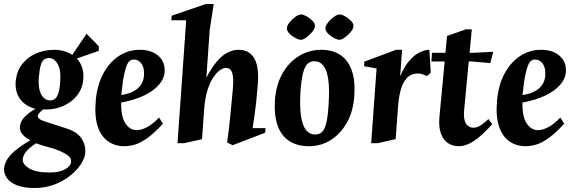

<svg xmlns="http://www.w3.org/2000/svg" viewBox="-46 -713 2858 956"><path d="M128 223.1Q72 223.1 37.8 209.3Q3.6 195.5 -11.5 173.5Q-26.6 151.5 -26 127.9Q-24.7 106.4 -12.2 84.1Q0.4 61.7 28.7 37.6Q57 13.4 104.3 -14.1Q73.3 -32.6 63.1 -47.8Q52.9 -62.9 52.9 -77.8Q52.9 -90.9 58.9 -105.3Q65 -119.6 82 -136.2Q99 -152.8 130.6 -171.1Q101.3 -178.1 77.5 -196Q53.8 -213.9 41.6 -241.8Q29.4 -269.8 32 -305.1Q36 -356.5 63 -392Q90 -427.5 132 -446.2Q174 -465 224.1 -465Q250.5 -465 273.2 -458.4Q295.9 -451.9 313.7 -439.7L385 -545L445.9 -483.1V-459.9L336.7 -421.8Q354.6 -402.3 363 -376.4Q371.4 -350.6 369 -321.1Q366.4 -282.4 348.1 -252.8Q329.9 -223.1 301.2 -203.4Q272.6 -183.8 238.4 -174.8Q204.1 -165.8 169.5 -168.3Q159 -160.9 150.4 -151.3Q141.9 -141.6 142.1 -134Q142.4 -128.2 147.7 -122.9Q153.1 -117.5 168.7 -111.6Q184.2 -105.6 213.2 -96.9L283.1 -74.1Q336.9 -56.6 357.9 -26.5Q379 3.6 379 39.1Q379 69.8 358.4 102.1Q337.9 134.5 302.8 162.2Q267.7 190 222.7 206.6Q177.6 223.1 128 223.1ZM201 145.9Q249.2 145.9 277.7 130.1Q306.1 114.4 307.9 92.9Q310.6 72.1 285.2 56.1Q259.9 40.1 222.4 27.5Q187 17.7 166.6 11.6Q146.3 5.4 133.4 0.6Q98.8 23.1 83.1 43.2Q67.5 63.4 67 82.9Q66.2 104.6 99.1 125.3Q132 145.9 201 145.9ZM202.1 -213.1Q217.1 -213.1 227.6 -220.8Q238 -228.5 244.8 -249.4Q251.6 -270.2 253.9 -309.9Q257.9 -366.2 240.8 -395.1Q223.6 -424 197.9 -424Q182.9 -424 172.6 -415.8Q162.2 -407.6 156.3 -386.2Q150.4 -364.9 147.1 -325Q144.5 -287 151.6 -262.3Q158.7 -237.5 172.5 -225.3Q186.2 -213.1 202.1 -213.1Z M573.1 15Q525.9 15 491.1 -9.9Q456.4 -34.9 440.1 -85.3Q423.9 -135.7 430.9 -213Q437.6 -289.1 467.8 -345.7Q498 -402.2 545 -433.6Q592 -465 650.1 -465Q706.1 -465 740.1 -437Q774.1 -409 774 -362.9Q774.2 -326.8 748.5 -294.8Q722.7 -262.8 674.1 -238.8Q625.5 -214.9 557.4 -202.4Q556 -132.4 578.4 -98.6Q600.9 -64.9 634.1 -64.9Q656.6 -64.9 684.5 -78.9Q712.4 -92.9 746.1 -127.9L765.1 -97.1Q724.6 -52.6 691.2 -28.1Q657.9 -3.5 629.4 5.7Q600.9 15 573.1 15ZM557.9 -239.6Q612.1 -248 641.1 -274.1Q670 -300.3 671 -341Q672 -367.4 665 -383.8Q658 -400.2 646.2 -408.4Q634.5 -416.5 620.2 -416.5Q612.6 -416.5 605.5 -413.4Q598.4 -410.3 592.6 -402.3Q581.9 -385.1 572.9 -345.4Q564 -305.8 557.9 -239.6Z M837.9 0 881.1 -612.1H807L809 -634.9L978.9 -693H1018L998.1 -562.9L981.4 -325.9Q1009.5 -379.2 1035.9 -409.4Q1062.2 -439.5 1088.9 -452.2Q1115.6 -465 1142.1 -465Q1196 -465 1220.8 -421.1Q1245.6 -377.2 1236.9 -284.9Q1233.2 -237.7 1229.4 -202.5Q1225.5 -167.2 1221.2 -137.7Q1217 -108.1 1212 -75.1H1276L1274 -52L1111.9 10.1L1084.9 -3.9Q1093.9 -65.9 1099.8 -126.9Q1105.6 -188 1112.1 -256Q1117.1 -304.4 1114.1 -330Q1111.1 -355.6 1102.2 -365.3Q1093.4 -374.9 1078.9 -374.9Q1066.4 -374.9 1049.8 -363.9Q1033.2 -352.9 1017 -329.3Q1000.7 -305.8 988.4 -268.1Q976 -230.5 971.1 -177.2L959.9 -20.1L870.1 0Z M1492.9 15Q1433.9 15 1394.1 -11Q1354.3 -37 1336.3 -88Q1318.4 -139 1322.9 -213.9Q1328.8 -292.1 1360.9 -348.1Q1393 -404.1 1443.3 -434.6Q1493.5 -465 1553 -465Q1611 -465 1649.3 -439Q1687.6 -413 1705.6 -362Q1723.6 -311 1718.1 -236.1Q1712.9 -158.2 1681.1 -102.1Q1649.2 -45.9 1600.3 -15.4Q1551.4 15 1492.9 15ZM1522 -43.1Q1544 -43.1 1557.4 -55.8Q1570.9 -68.5 1578.7 -100.6Q1586.5 -132.6 1590 -190.9Q1595.5 -268.3 1588.7 -316.1Q1581.9 -364 1564.2 -386.1Q1546.5 -408.1 1519 -408.1Q1498.9 -408.1 1485.1 -395.1Q1471.4 -382.1 1462.9 -349.4Q1454.5 -316.7 1450 -256.9Q1445.5 -181.1 1452.9 -133.9Q1460.4 -86.6 1478.2 -64.9Q1496.1 -43.1 1522 -43.1ZM1644.1 -514.9Q1633.2 -514.9 1616.2 -524.1Q1599.1 -533.4 1586.4 -546.8Q1573.6 -560.3 1574.2 -572.9Q1575.2 -585.9 1587.5 -601.4Q1599.7 -617 1616.4 -629Q1633 -641 1644.2 -641Q1655.2 -641 1672 -631.7Q1688.7 -622.5 1701.9 -609.1Q1715.1 -595.6 1714.1 -582Q1713.5 -570 1700.4 -553.9Q1687.4 -537.9 1671.2 -526.4Q1655.1 -514.9 1644.1 -514.9ZM1452.1 -514.9Q1440.9 -514.9 1423.8 -524.1Q1406.8 -533.4 1394.2 -546.8Q1381.6 -560.3 1382.3 -572.9Q1383.3 -585.9 1395.5 -601.4Q1407.8 -617 1424.4 -629Q1441 -641 1452.3 -641Q1463.5 -641 1480.4 -631.7Q1497.4 -622.5 1510.2 -609.1Q1523.1 -595.6 1522.1 -582Q1521.5 -570 1508.4 -553.9Q1495.4 -537.9 1479.2 -526.4Q1463.1 -514.9 1452.1 -514.9Z M1802 0 1829.1 -372.1 1767.1 -383 1767.9 -406 1926 -465H1956.1L1946.4 -332.6Q1968.1 -384.1 1993.7 -412.7Q2019.2 -441.4 2045.4 -453.2Q2071.5 -465 2092 -465L2098.9 -350.9L2080.1 -334Q2069.9 -339 2058.7 -343.1Q2047.5 -347.1 2035 -347.1Q2016.7 -347.1 2000.2 -339.5Q1983.7 -331.9 1970.5 -313.1Q1957.2 -294.4 1948.4 -262Q1939.5 -229.6 1935.7 -179.5L1924 -20.1L1833.9 0Z M2237.9 15Q2207 15 2183.7 -1Q2160.4 -17 2149 -49.4Q2137.6 -81.9 2142 -130.9L2168.1 -406.9H2101.9L2104.9 -450H2171.8L2179.9 -534.1L2273 -566.9H2303.1L2292.1 -450H2305.9L2409.9 -455L2395.2 -398.9L2303.1 -406.9H2287.9L2264.9 -163.1Q2262 -131 2268 -112.1Q2274 -93.1 2285.8 -85.1Q2297.6 -77.1 2309.9 -77.1Q2323 -77.1 2333.1 -81.2Q2343.2 -85.4 2355.9 -94.9Q2368.6 -104.4 2386.1 -120L2404.9 -95Q2372.5 -58 2343.4 -33.5Q2314.4 -9 2288.3 3Q2262.2 15 2237.9 15Z M2571.1 15Q2523.9 15 2489.1 -9.9Q2454.4 -34.9 2438.1 -85.3Q2421.9 -135.7 2428.9 -213Q2435.6 -289.1 2465.8 -345.7Q2496 -402.2 2543 -433.6Q2590 -465 2648.1 -465Q2704.1 -465 2738.1 -437Q2772.1 -409 2772 -362.9Q2772.2 -326.8 2746.5 -294.8Q2720.7 -262.8 2672.1 -238.8Q2623.5 -214.9 2555.4 -202.4Q2554 -132.4 2576.4 -98.6Q2598.9 -64.9 2632.1 -64.9Q2654.6 -64.9 2682.5 -78.9Q2710.4 -92.9 2744.1 -127.9L2763.1 -97.1Q2722.6 -52.6 2689.2 -28.1Q2655.9 -3.5 2627.4 5.7Q2598.9 15 2571.1 15ZM2555.9 -239.6Q2610.1 -248 2639.1 -274.1Q2668 -300.3 2669 -341Q2670 -367.4 2663 -383.8Q2656 -400.2 2644.2 -408.4Q2632.5 -416.5 2618.2 -416.5Q2610.6 -416.5 2603.5 -413.4Q2596.4 -410.3 2590.6 -402.3Q2579.9 -385.1 2570.9 -345.4Q2562 -305.8 2555.9 -239.6Z"/></svg>

Font: Ancizar Serif Light
Style: Italic
Weight: 300
Italic angle: -4°
Designer: Cesar Puertas, Viviana Monsalve, Julian Moncada, Julian Prieto, Jose Castro, Felipe Aragon, Mariel Hernandez, Sara Alarc
Version: Version 8.100